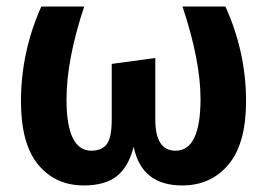

<svg xmlns="http://www.w3.org/2000/svg" viewBox="-20 -550 815 586"><path d="M668 -530Q731 -391 731 -241Q731 -112 677.5 -48Q624 16 536 16Q412 16 388 -102Q372 -40 336 -12Q300 16 236 16Q149 16 96.5 -47.5Q44 -111 44 -241Q44 -391 106 -530H237Q183 -368 183 -246Q183 -90 259 -90Q290 -90 305.5 -109.5Q321 -129 321 -185V-355L454 -373V-185Q454 -90 516 -90Q592 -90 592 -248Q592 -365 537 -530Z"/></svg>

Font: FiraGO SemiBold
Style: Regular
Weight: 600
Designer: bBox Type
Foundry: bBox Type GmbH
Version: Version 1.001;PS 001.001;hotconv 1.0.88;makeotf.lib2.5.64775